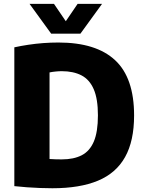

<svg xmlns="http://www.w3.org/2000/svg" viewBox="-20 -970 751 998"><path d="M252.5 8.5Q222 8.5 188.2 7.2Q154.5 6 120.5 3.5Q86.5 1 54.5 -2.5V-724Q88.5 -731.5 126.5 -737.2Q164.5 -743 204.2 -746Q244 -749 283.5 -749Q479.5 -749 578.2 -657.2Q677 -565.5 677 -370Q677 -237.5 630.2 -153.8Q583.5 -70 489.2 -30.8Q395 8.5 252.5 8.5ZM301.5 -141.5Q363 -141.5 404.8 -163Q446.5 -184.5 467.8 -234.5Q489 -284.5 489 -370.5Q489 -456 467.2 -506.2Q445.5 -556.5 403.5 -578.2Q361.5 -600 301 -600Q286.5 -600 268.8 -598.2Q251 -596.5 237.5 -593.5V-143.5Q256 -142 271.8 -141.8Q287.5 -141.5 301.5 -141.5ZM246 -795 133.5 -950H260.5L334 -842H310L383.5 -950H510.5L398 -795Z"/></svg>

Font: Encode Sans SC SemiCondensed ExtraBold
Style: Regular
Weight: 800
Width: 4
Designer: Multiple Designers
Foundry: Impallari Type
Version: Version 3.002